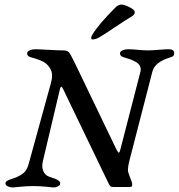

<svg xmlns="http://www.w3.org/2000/svg" viewBox="-20 -820 784 842"><path d="M386 -647Q380 -647 380 -653Q380 -660 385 -668Q412 -713 486 -787Q499 -800 513 -800Q525 -800 548 -788.5Q571 -777 571 -767Q571 -756 558 -748Q535 -735 485.5 -701.5Q436 -668 415 -656Q399 -647 386 -647ZM522 -569Q506 -574 506 -586Q506 -594 517 -599Q528 -604 541 -604Q561 -604 585.5 -601.5Q610 -599 628 -599Q646 -599 675 -601.5Q704 -604 721 -604Q744 -604 744 -586Q744 -573 729 -569Q659 -549 648 -505L550 -125Q541 -92 541 -73Q541 -66 550 -43Q559 -20 559 -19Q559 -16 559.5 -11.5Q560 -7 559.5 -6Q559 -5 558 -3Q557 -1 554 -0.5Q551 0 546 0H478Q468 0 464.5 -3Q461 -6 456 -16L257 -429Q248 -449 243 -430L168 -113Q162 -88 170 -69.5Q178 -51 196 -45Q199 -44 204.5 -42Q210 -40 213 -39Q216 -38 220.5 -36.5Q225 -35 227.5 -33.5Q230 -32 233 -30.5Q236 -29 237.5 -27.5Q239 -26 241 -24Q243 -22 243.5 -19.5Q244 -17 244 -15Q244 -8 234.5 -3Q225 2 213 2Q212 2 183 -1Q154 -4 126 -4Q98 -4 69 -1Q40 2 37 2Q24 2 14 -3Q4 -8 4 -15Q4 -22 10.5 -26.5Q17 -31 33 -36Q49 -41 55 -44Q80 -56 90 -68Q100 -80 106 -102L202 -451Q214 -491 203 -514Q193 -535 174.5 -546.5Q156 -558 115 -569Q99 -573 99 -586Q99 -594 110 -599Q121 -604 134 -604Q152 -604 192.5 -601.5Q233 -599 258 -599Q276 -599 283 -590Q290 -581 310 -540L488 -170Q495 -156 498 -152.5Q501 -149 503.5 -152.5Q506 -156 509 -169L596 -506Q599 -519 594 -530Q589 -541 575.5 -548.5Q562 -556 551 -560Q540 -564 522 -569Z"/></svg>

Font: EB Garamond 08
Style: Italic
Weight: 400
Italic angle: -14°
Version: Version 0.016